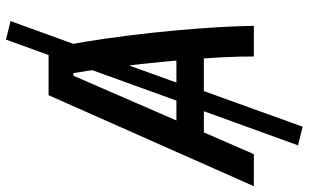

<svg xmlns="http://www.w3.org/2000/svg" viewBox="-240 -661 1043 649"><g transform="rotate(-90 281.5 -336.5)"><path d="M177.7 165 114.7 149.4 243.2 -205.1 256.8 -236.3 388.7 -601.1 397.9 -632.8 472.2 -837.9 534.7 -822.3 432.6 -540.5 407.7 -485.4 316.9 -233.9 312.5 -209ZM-23.4 0 284.2 -693.8H440.9Q453.6 -638.7 465.1 -568.6Q476.6 -498.5 486.1 -421.9Q495.6 -345.2 502.7 -268.8Q509.8 -192.4 513.9 -123.3Q518.1 -54.2 518.6 0H415Q415.5 -44.9 412.4 -106Q409.2 -167 403.6 -235.4Q397.9 -303.7 390.4 -372.3Q382.8 -440.9 374.8 -502.4Q366.7 -564 358.9 -609.9H350.1L85 0ZM105 -168.9 125 -261.7H476.6L456.5 -168.9Z"/></g></svg>

Font: Cascadia Code PL
Style: Italic
Weight: 400
Italic angle: -10°
Monospace: yes
Designer: Aaron Bell
Foundry: Saja Typeworks
Version: Version 2404.023